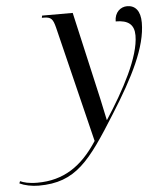

<svg xmlns="http://www.w3.org/2000/svg" viewBox="-205 -593 752 881"><g transform="rotate(-5 171.5 -152.5)"><path d="M-62 240C110 240 176 148 305 -58C406 -218 474 -352 474 -464C474 -518 451 -545 413 -545C383 -545 355 -522 355 -480C413 -480 440 -458 440 -408C440 -309 360 -162 276 -33H275C268 -69 242 -187 230 -237L162 -536H21L19 -526H28C62 -526 70 -515 80 -476L211 58C139 169 54 226 -67 226C-108 226 -130 219 -146 212L-150 222C-127 233 -94 240 -62 240Z"/></g></svg>

Font: Noto Serif Display SemiCondensed
Style: Italic
Weight: 400
Width: 4
Italic angle: -12°
Designer: Monotype Design Team
Foundry: Monotype Imaging Inc.
Version: Version 2.009